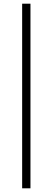

<svg xmlns="http://www.w3.org/2000/svg" viewBox="-20 -770 285 1040"><path d="M100 250V-750H145V250Z"/></svg>

Font: Brygada 1918 Medium
Style: Regular
Weight: 500
Designer: Mateusz Machalski | Borys Kosmynka | Przemek Hoffer
Foundry: NIEPODLEGLA 2018
Version: Version 3.006